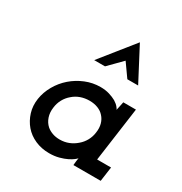

<svg xmlns="http://www.w3.org/2000/svg" viewBox="-158 -779 863 908"><g transform="rotate(30 273.5 -325.5)"><path d="M62 -187Q68 -226 88.5 -262Q109 -298 140 -325Q171 -352 210 -368Q249 -384 291 -384Q318 -384 339.5 -377.5Q361 -371 377 -362Q393 -352 401.5 -341.5Q410 -331 410 -328Q412 -339 415 -351Q418 -363 420 -375H489L448 -79H524L513 0H364L366 -20Q367 -27 367.5 -31Q368 -35 369 -40Q367 -37 357 -29Q347 -21 330 -12.5Q313 -4 289 2.5Q265 9 236 9Q194 9 159 -6.5Q124 -22 101 -49Q78 -76 67 -111.5Q56 -147 62 -187ZM146 -188Q142 -160 150 -136Q158 -112 176 -96Q189 -85 207 -78.5Q225 -72 247 -72Q273 -72 295.5 -81Q318 -90 336 -106Q354 -121 365.5 -142Q377 -163 380 -187Q384 -213 378 -234.5Q372 -256 358 -271Q345 -286 324.5 -294Q304 -302 279 -302Q253 -302 230.5 -294Q208 -286 190 -270Q172 -255 160.5 -234Q149 -213 146 -188ZM346 -660Q370 -615 393.5 -569.5Q417 -524 441 -479H382L331 -551Q314 -533 295.5 -515Q277 -497 260 -479H201Q237 -524 273.5 -569.5Q310 -615 346 -660Z"/></g></svg>

Font: Josefin Slab
Style: Bold Italic
Weight: 700
Italic angle: -12°
Designer: Santiago Orozco
Foundry: Typemade
Version: Version 2.000